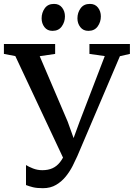

<svg xmlns="http://www.w3.org/2000/svg" viewBox="-34 -974 702 1008"><path d="M191.5 14Q159.5 14 139.2 9Q119 4 102.5 -2.5V-107.5Q116.5 -98.5 139.5 -89.5Q162.5 -80.5 188 -80.5Q219 -80.5 241.5 -90.8Q264 -101 280.8 -122.2Q297.5 -143.5 310.5 -175L310 -118.5L46.5 -679.5L-13.5 -691V-743H255.5V-691L174.5 -679L321.5 -335L370.5 -198.5L334 -199L384 -335.5L516 -679.5L435.5 -691V-743H648V-691L595.5 -679L372 -154.5Q362 -132 347.5 -103.2Q333 -74.5 311.8 -48Q290.5 -21.5 261 -3.8Q231.5 14 191.5 14ZM241 -812Q214.5 -812 199.5 -831.5Q184.5 -851 184.5 -877.5Q184.5 -907.5 201 -930.5Q217.5 -953.5 249 -953.5H250Q277 -953.5 292 -934Q307 -914.5 307 -888Q307 -858.5 290.2 -835.2Q273.5 -812 242 -812ZM429.5 -812Q403 -812 387.8 -831.5Q372.5 -851 372.5 -877.5Q372.5 -907.5 389.2 -930.5Q406 -953.5 437.5 -953.5H438.5Q465.5 -953.5 480.5 -934Q495.5 -914.5 495.5 -888Q495.5 -858.5 478.8 -835.2Q462 -812 430.5 -812Z"/></svg>

Font: Merriweather 20pt Medium
Style: Regular
Weight: 500
Version: Version 2.100